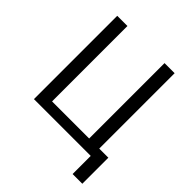

<svg xmlns="http://www.w3.org/2000/svg" viewBox="-228 -835 1131 1131"><g transform="rotate(45 337.5 -269.5)"><path d="M570 -64H646V153H565V2H92V-692H177V-64H486V-692H570Z"/></g></svg>

Font: Repo Regular
Style: Regular
Weight: 400
Designer: Stefan Peev
Foundry: Context Ltd
Version: Version 1.502